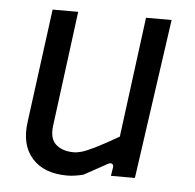

<svg xmlns="http://www.w3.org/2000/svg" viewBox="-43 -543 606 598"><g transform="rotate(5 260.0 -244.5)"><path d="M188 11Q115 11 78 -31Q41 -73 51 -145L98 -500H178L131 -139Q126 -99 146.5 -81Q167 -63 202 -63Q213 -63 227 -67Q241 -71 267.5 -84Q294 -97 341 -124L390 -500H470L399 0H324L328 -25Q330 -34 324.5 -37.5Q319 -41 311 -36Q289 -24 271 -14Q253 -4 238 4Q226 7 213 9Q200 11 188 11Z"/></g></svg>

Font: Finlandica
Style: Italic
Weight: 400
Italic angle: -8°
Designer: Niklas Ekholm, Juho Hiilivirta, Jaakko Suomalainen
Foundry: Helsinki Type Studio
Version: Version 1.064